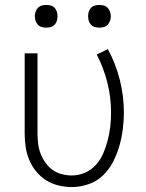

<svg xmlns="http://www.w3.org/2000/svg" viewBox="-20 -746 590 778"><path d="M271 12Q244 12 217 5.5Q190 -1 167 -15.5Q144 -30 126.5 -51.5Q109 -73 98.5 -98Q88 -123 84 -150.5Q80 -178 80 -205V-530H132V-205Q132 -184 134.5 -163.5Q137 -143 144.5 -123.5Q152 -104 164 -87Q176 -70 192.5 -58Q209 -46 229.5 -40.5Q250 -35 271 -35Q299 -35 325 -46.5Q351 -58 369.5 -79Q388 -100 399 -126Q410 -152 417 -179.5Q424 -207 427 -235Q430 -263 430 -291Q430 -352 415 -411.5Q400 -471 372 -525L417 -547Q449 -488 465.5 -422.5Q482 -357 482 -290Q482 -256 477.5 -221.5Q473 -187 463.5 -154Q454 -121 438 -90Q422 -59 397 -35Q372 -11 338.5 0.5Q305 12 271 12ZM383 -634Q373 -634 364 -636.5Q355 -639 348.5 -646Q342 -653 339.5 -662Q337 -671 337 -680Q337 -689 339.5 -698Q342 -707 348.5 -714Q355 -721 364 -723.5Q373 -726 383 -726Q392 -726 401 -723.5Q410 -721 416.5 -714Q423 -707 426 -698Q429 -689 429 -680Q429 -671 426 -662Q423 -653 416.5 -646Q410 -639 401 -636.5Q392 -634 383 -634ZM167 -634Q158 -634 149 -636.5Q140 -639 133.5 -646Q127 -653 124 -662Q121 -671 121 -680Q121 -689 124 -698Q127 -707 133.5 -714Q140 -721 149 -723.5Q158 -726 167 -726Q177 -726 186 -723.5Q195 -721 201.5 -714Q208 -707 210.5 -698Q213 -689 213 -680Q213 -671 210.5 -662Q208 -653 201.5 -646Q195 -639 186 -636.5Q177 -634 167 -634Z"/></svg>

Font: Lode Dark Term
Style: Regular
Weight: 400
Monospace: yes
Designer: Belleve Invis
Foundry: Belleve Invis
Version: Version 29.2.0